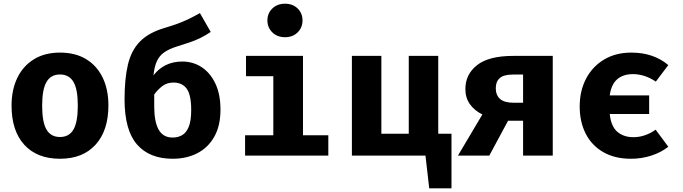

<svg xmlns="http://www.w3.org/2000/svg" viewBox="-20 -850 3732 1049"><path d="M307.7 -562.6Q391.8 -562.6 450.8 -526.7Q509.7 -490.8 541 -425.9Q572.3 -361 572.3 -273.8Q572.3 -137.4 502.6 -60Q432.8 17.4 307.7 17.4Q182.6 17.4 112.8 -59Q43.1 -135.4 43.1 -272.8Q43.1 -359.5 74.6 -424.6Q106.2 -489.7 165.4 -526.2Q224.6 -562.6 307.7 -562.6ZM307.7 -443.1Q257.9 -443.1 234.1 -402.3Q210.3 -361.5 210.3 -272.8Q210.3 -182.6 234.1 -142.1Q257.9 -101.5 307.7 -101.5Q357.4 -101.5 381.3 -142.1Q405.1 -182.6 405.1 -273.8Q405.1 -362.1 381.3 -402.6Q357.4 -443.1 307.7 -443.1Z M1072.3 -778.5 1131.3 -675.4Q1102.1 -655.9 1074.9 -642.6Q1047.7 -629.2 1016.9 -618.7Q986.2 -608.2 946.2 -595.9Q904.1 -582.6 877.7 -564.4Q851.3 -546.2 837.4 -516.4Q823.6 -486.7 818.5 -438.5Q877.4 -513.8 975.9 -513.8Q1034.9 -513.8 1082.1 -482.8Q1129.2 -451.8 1156.9 -393.1Q1184.6 -334.4 1184.6 -251.3Q1184.6 -163.1 1150.8 -103.1Q1116.9 -43.1 1057.9 -12.8Q999 17.4 923.1 17.4Q796.9 17.4 728.7 -60.5Q660.5 -138.5 660.5 -307.2Q660.5 -420 679 -497.4Q697.4 -574.9 744.9 -623.3Q792.3 -671.8 879.5 -697.4Q922.6 -710.3 952.8 -721.5Q983.1 -732.8 1010.8 -746.2Q1038.5 -759.5 1072.3 -778.5ZM822.6 -268.7Q822.6 -184.6 846.9 -141.5Q871.3 -98.5 923.1 -98.5Q951.8 -98.5 974.6 -111.3Q997.4 -124.1 1011 -156.7Q1024.6 -189.2 1024.6 -249.2Q1024.6 -331.8 1000 -365.4Q975.4 -399 927.7 -399Q891.3 -399 865.4 -378.5Q839.5 -357.9 822.6 -333.8Z M1537.4 -829.7Q1579.5 -829.7 1606.2 -803.6Q1632.8 -777.4 1632.8 -738.5Q1632.8 -699.5 1606.2 -673.1Q1579.5 -646.7 1537.4 -646.7Q1494.9 -646.7 1467.9 -673.1Q1441 -699.5 1441 -738.5Q1441 -777.4 1467.9 -803.6Q1494.9 -829.7 1537.4 -829.7ZM1635.4 -544.6V-110.8H1773.8V0H1319V-110.8H1473.3V-433.8H1324.1V-544.6Z M2446.7 -119.5V179H2325.1L2304.6 0H1902.6V-544.6H2063.6V-119.5H2213.3V-544.6H2374.4V-119.5Z M2482.1 0 2615.4 -224.6Q2572.8 -245.6 2547.7 -280.3Q2522.6 -314.9 2522.6 -363.6Q2522.6 -443.6 2586.4 -494.1Q2650.3 -544.6 2784.1 -544.6H3000V0H2837.9V-190.3H2755.9L2653.3 0ZM2785.1 -288.7H2837.9V-442.6H2782.1Q2731.8 -442.6 2710.3 -423.3Q2688.7 -404.1 2688.7 -368.2Q2688.7 -330.3 2712.1 -309.5Q2735.4 -288.7 2785.1 -288.7Z M3429.7 -562.6Q3550.8 -562.6 3631.3 -494.4L3563.1 -404.1Q3532.3 -425.1 3500.5 -435.1Q3468.7 -445.1 3438.5 -445.1Q3384.6 -445.1 3352.1 -416.9Q3319.5 -388.7 3311.3 -328.7H3526.7V-227.2H3311.3Q3318.5 -159 3353.1 -129.7Q3387.7 -100.5 3440.5 -100.5Q3504.1 -100.5 3562.1 -141.5L3631.3 -48.2Q3592.3 -17.4 3539 0Q3485.6 17.4 3427.7 17.4Q3339 17.4 3276.2 -18.7Q3213.3 -54.9 3180.3 -119.2Q3147.2 -183.6 3147.2 -268.7Q3147.2 -353.8 3182.1 -420.3Q3216.9 -486.7 3280.3 -524.6Q3343.6 -562.6 3429.7 -562.6Z"/></svg>

Font: FiraCode Nerd Font
Style: Bold
Weight: 700
Designer: Carrois Corporate, Edenspiekermann AG, Nikita Prokopov
Foundry: Carrois Corporate, Edenspiekermann AG, Nikita Prokopov
Version: Version 6.002;Nerd Fonts 2.1.0